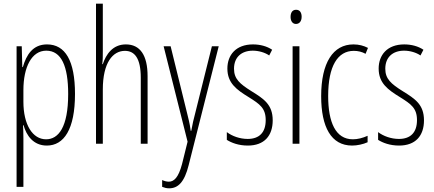

<svg xmlns="http://www.w3.org/2000/svg" viewBox="-20 -780 2354 1042"><path d="M235 -539C158 -539 123 -482 104 -416H101L98 -529H70V234H107V-29C107 -59 106 -85 105 -100H108C123 -46 160 10 234 10C327 10 387 -78 387 -270C387 -451 334 -539 235 -539ZM231 -505C313 -505 350 -421 350 -270C350 -89 297 -24 230 -24C157 -24 107 -103 107 -228V-291C107 -416 152 -505 231 -505Z M538 -503V-760H501V0H538V-294C538 -440 592 -504 658 -504C710 -504 744 -465 744 -358V0H781V-366C781 -481 740 -539 663 -539C591 -539 555 -484 538 -432H535C538 -455 538 -472 538 -503Z M868 -529 998 -11 968 110C948 186 923 206 896 206C884 206 870 202 860 197V234C873 239 884 242 898 242C946 242 981 209 1004 116L1167 -529H1130L1038 -160C1031 -134 1025 -109 1018 -70H1015C1012 -89 1012 -100 997 -159L906 -529Z M1460 -127C1460 -213 1411 -244 1345 -285C1281 -325 1250 -352 1250 -407C1250 -470 1291 -505 1352 -505C1384 -505 1418 -495 1441 -479L1457 -510C1429 -529 1392 -539 1353 -539C1260 -539 1214 -481 1214 -408C1214 -329 1264 -293 1331 -252C1390 -215 1422 -193 1422 -128C1422 -63 1389 -26 1324 -26C1282 -26 1240 -41 1211 -63V-21C1236 -5 1275 10 1325 10C1414 10 1460 -43 1460 -127Z M1587 -727C1565 -727 1557 -709 1557 -688C1557 -667 1567 -650 1586 -650C1605 -650 1617 -665 1617 -689C1617 -709 1609 -727 1587 -727ZM1605 -529H1568V0H1605Z M1891 10C1918 10 1951 3 1975 -8V-43C1948 -31 1921 -24 1895 -24C1801 -24 1761 -117 1761 -259C1761 -422 1813 -504 1900 -504C1923 -504 1944 -499 1964 -488L1977 -520C1954 -532 1928 -539 1898 -539C1788 -539 1723 -440 1723 -258C1723 -91 1777 10 1891 10Z M2281 -127C2281 -213 2232 -244 2166 -285C2102 -325 2071 -352 2071 -407C2071 -470 2112 -505 2173 -505C2205 -505 2239 -495 2262 -479L2278 -510C2250 -529 2213 -539 2174 -539C2081 -539 2035 -481 2035 -408C2035 -329 2085 -293 2152 -252C2211 -215 2243 -193 2243 -128C2243 -63 2210 -26 2145 -26C2103 -26 2061 -41 2032 -63V-21C2057 -5 2096 10 2146 10C2235 10 2281 -43 2281 -127Z"/></svg>

Font: Noto Sans ExtraCondensed ExtraLight
Style: Regular
Weight: 200
Width: 2
Designer: Monotype Design Team
Foundry: Monotype Imaging Inc.
Version: Version 2.013